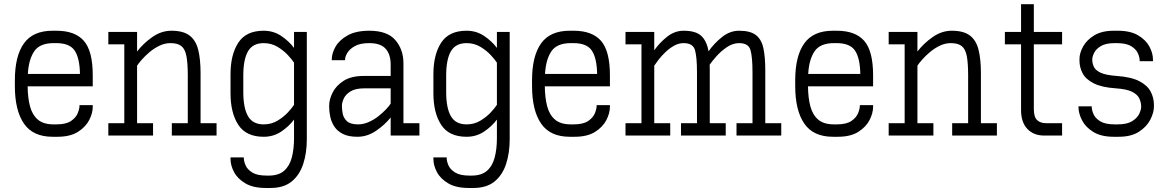

<svg xmlns="http://www.w3.org/2000/svg" viewBox="-20 -663 5716 939"><path d="M237.3 5.9Q141.1 5.9 96.9 -58.8Q52.7 -123.5 52.7 -242.2V-270.5Q52.7 -388.7 96.9 -450.7Q141.1 -512.7 237.3 -512.7H255.9Q347.2 -512.7 390.4 -462.9Q433.6 -413.1 433.6 -294.9V-240.7H115.2Q115.7 -185.1 126.7 -143.3Q137.7 -101.6 165 -78.1Q192.4 -54.7 242.2 -54.7H255.9Q302.7 -54.7 326.9 -71Q351.1 -87.4 359.9 -108.9Q368.7 -130.4 368.7 -145.5V-148.9H433.6V-140.6Q433.6 -109.9 416.3 -75.9Q398.9 -42 361.1 -18.1Q323.2 5.9 261.2 5.9ZM242.2 -452.1Q174.3 -452.1 147.2 -411.9Q120.1 -371.6 116.2 -301.3H371.1Q369.6 -379.4 345 -415.8Q320.3 -452.1 255.4 -452.1Z M509.8 0V-60.5H587.9V-446.3H509.8V-506.8H650.4V-411.1Q680.2 -450.2 724.4 -481.4Q768.6 -512.7 818.4 -512.7Q876 -512.7 906.7 -489.5Q937.5 -466.3 949.2 -420.2Q960.9 -374 960.9 -304.7V-60.5H1039.1V0H820.3V-60.5H898.4V-293.9Q898.4 -354 891.8 -388.4Q885.3 -422.9 867.2 -437.5Q849.1 -452.1 813.5 -452.1Q785.6 -452.1 759.3 -439.2Q732.9 -426.3 710.7 -407.5Q688.5 -388.7 672.9 -370.6Q657.2 -352.5 650.4 -341.8V-60.5H728.5V0Z M1269.5 5.9Q1183.6 5.9 1145.5 -52.5Q1107.4 -110.8 1107.4 -207V-299.8Q1107.4 -396 1145.5 -454.3Q1183.6 -512.7 1269.5 -512.7Q1317.4 -512.7 1355 -487.5Q1392.6 -462.4 1418 -428.7V-506.8H1480.5V18.6Q1480.5 85 1462.9 138.9Q1445.3 192.9 1406.5 224.6Q1367.7 256.3 1303.2 256.3H1279.8Q1218.3 256.3 1180.2 233.9Q1142.1 211.4 1124.8 178.7Q1107.4 146 1107.4 115.2V106.9H1172.4V110.4Q1172.4 125.5 1181.2 145.8Q1189.9 166 1214.1 180.9Q1238.3 195.8 1285.2 195.8H1293.5Q1342.8 195.8 1369.6 172.1Q1396.5 148.4 1407.2 106.9Q1418 65.4 1418 13.2V-78.1Q1392.6 -44.4 1355 -19.3Q1317.4 5.9 1269.5 5.9ZM1269.5 -452.1Q1216.3 -452.1 1193.1 -412.4Q1169.9 -372.6 1169.9 -293.9V-212.9Q1169.9 -134.3 1193.1 -94.5Q1216.3 -54.7 1269.5 -54.7Q1307.1 -54.7 1337.2 -72.8Q1367.2 -90.8 1388.2 -113.5Q1409.2 -136.2 1418 -150.4V-356.4Q1409.2 -370.6 1388.2 -393.3Q1367.2 -416 1337.2 -434.1Q1307.1 -452.1 1269.5 -452.1Z M1728 5.9Q1684.1 5.9 1656.7 -8.1Q1629.4 -22 1615 -44.2Q1600.6 -66.4 1595.2 -92Q1589.8 -117.7 1589.8 -140.6V-146Q1589.8 -176.8 1606.9 -210.7Q1624 -244.6 1661.1 -268.1Q1698.2 -291.5 1757.3 -291.5H1890.6V-347.7Q1890.6 -397 1866 -424.6Q1841.3 -452.1 1786.1 -452.1Q1741.2 -452.1 1715.3 -437.5Q1689.5 -422.9 1678.5 -404.1Q1667.5 -385.3 1667.5 -372.1V-368.7H1602.5V-372.1Q1602.5 -402.8 1621.3 -435.3Q1640.1 -467.8 1680.7 -490.2Q1721.2 -512.7 1786.1 -512.7Q1874.5 -512.7 1913.8 -466.6Q1953.1 -420.4 1953.1 -353.5V-60.5H2031.2V0H1890.6V-88.4Q1861.3 -51.8 1818.6 -22.9Q1775.9 5.9 1728 5.9ZM1762.7 -231Q1718.3 -231 1694.3 -216.1Q1670.4 -201.2 1661.4 -181.4Q1652.3 -161.6 1652.3 -146V-140.6Q1652.3 -127.9 1656 -107.4Q1659.7 -86.9 1676.3 -70.8Q1692.9 -54.7 1731.4 -54.7Q1757.8 -54.7 1783.4 -66.2Q1809.1 -77.6 1830.8 -94.7Q1852.5 -111.8 1868.2 -128.7Q1883.8 -145.5 1890.6 -156.2V-231Z M2261.7 5.9Q2175.8 5.9 2137.7 -52.5Q2099.6 -110.8 2099.6 -207V-299.8Q2099.6 -396 2137.7 -454.3Q2175.8 -512.7 2261.7 -512.7Q2309.6 -512.7 2347.2 -487.5Q2384.8 -462.4 2410.2 -428.7V-506.8H2472.7V18.6Q2472.7 85 2455.1 138.9Q2437.5 192.9 2398.7 224.6Q2359.9 256.3 2295.4 256.3H2272Q2210.4 256.3 2172.4 233.9Q2134.3 211.4 2116.9 178.7Q2099.6 146 2099.6 115.2V106.9H2164.6V110.4Q2164.6 125.5 2173.3 145.8Q2182.1 166 2206.3 180.9Q2230.5 195.8 2277.3 195.8H2285.6Q2335 195.8 2361.8 172.1Q2388.7 148.4 2399.4 106.9Q2410.2 65.4 2410.2 13.2V-78.1Q2384.8 -44.4 2347.2 -19.3Q2309.6 5.9 2261.7 5.9ZM2261.7 -452.1Q2208.5 -452.1 2185.3 -412.4Q2162.1 -372.6 2162.1 -293.9V-212.9Q2162.1 -134.3 2185.3 -94.5Q2208.5 -54.7 2261.7 -54.7Q2299.3 -54.7 2329.3 -72.8Q2359.4 -90.8 2380.4 -113.5Q2401.4 -136.2 2410.2 -150.4V-356.4Q2401.4 -370.6 2380.4 -393.3Q2359.4 -416 2329.3 -434.1Q2299.3 -452.1 2261.7 -452.1Z M2766.6 5.9Q2670.4 5.9 2626.2 -58.8Q2582 -123.5 2582 -242.2V-270.5Q2582 -388.7 2626.2 -450.7Q2670.4 -512.7 2766.6 -512.7H2785.2Q2876.5 -512.7 2919.7 -462.9Q2962.9 -413.1 2962.9 -294.9V-240.7H2644.5Q2645 -185.1 2656 -143.3Q2667 -101.6 2694.3 -78.1Q2721.7 -54.7 2771.5 -54.7H2785.2Q2832 -54.7 2856.2 -71Q2880.4 -87.4 2889.2 -108.9Q2897.9 -130.4 2897.9 -145.5V-148.9H2962.9V-140.6Q2962.9 -109.9 2945.6 -75.9Q2928.2 -42 2890.4 -18.1Q2852.5 5.9 2790.5 5.9ZM2771.5 -452.1Q2703.6 -452.1 2676.5 -411.9Q2649.4 -371.6 2645.5 -301.3H2900.4Q2898.9 -379.4 2874.3 -415.8Q2849.6 -452.1 2784.7 -452.1Z M3039.1 0V-60.5H3117.2V-446.3H3039.1V-506.8H3179.7V-417Q3205.6 -454.1 3242.7 -483.4Q3279.8 -512.7 3323.2 -512.7Q3382.8 -512.7 3409.7 -487.5Q3436.5 -462.4 3445.3 -412.1Q3472.2 -450.7 3511 -481.7Q3549.8 -512.7 3594.7 -512.7Q3649.9 -512.7 3677.2 -491.2Q3704.6 -469.7 3713.6 -426.8Q3722.7 -383.8 3722.7 -319.3V-60.5H3800.8V0H3582V-60.5H3660.2V-308.6Q3660.2 -383.8 3650.4 -418Q3640.6 -452.1 3594.7 -452.1Q3564 -452.1 3534.9 -432.4Q3505.9 -412.6 3483.6 -387.5Q3461.4 -362.3 3450.7 -346.7Q3451.2 -334 3451.2 -319.3V-60.5H3529.3V0H3310.5V-60.5H3388.7V-308.6Q3388.7 -383.8 3378.9 -418Q3369.1 -452.1 3323.2 -452.1Q3298.8 -452.1 3276.1 -439.2Q3253.4 -426.3 3233.9 -407.5Q3214.4 -388.7 3200.4 -370.6Q3186.5 -352.5 3179.7 -341.8V-60.5H3257.8V0Z M4053.7 5.9Q3957.5 5.9 3913.3 -58.8Q3869.1 -123.5 3869.1 -242.2V-270.5Q3869.1 -388.7 3913.3 -450.7Q3957.5 -512.7 4053.7 -512.7H4072.3Q4163.6 -512.7 4206.8 -462.9Q4250 -413.1 4250 -294.9V-240.7H3931.6Q3932.1 -185.1 3943.1 -143.3Q3954.1 -101.6 3981.4 -78.1Q4008.8 -54.7 4058.6 -54.7H4072.3Q4119.1 -54.7 4143.3 -71Q4167.5 -87.4 4176.3 -108.9Q4185.1 -130.4 4185.1 -145.5V-148.9H4250V-140.6Q4250 -109.9 4232.7 -75.9Q4215.3 -42 4177.5 -18.1Q4139.6 5.9 4077.6 5.9ZM4058.6 -452.1Q3990.7 -452.1 3963.6 -411.9Q3936.5 -371.6 3932.6 -301.3H4187.5Q4186 -379.4 4161.4 -415.8Q4136.7 -452.1 4071.8 -452.1Z M4326.2 0V-60.5H4404.3V-446.3H4326.2V-506.8H4466.8V-411.1Q4496.6 -450.2 4540.8 -481.4Q4585 -512.7 4634.8 -512.7Q4692.4 -512.7 4723.1 -489.5Q4753.9 -466.3 4765.6 -420.2Q4777.3 -374 4777.3 -304.7V-60.5H4855.5V0H4636.7V-60.5H4714.8V-293.9Q4714.8 -354 4708.3 -388.4Q4701.7 -422.9 4683.6 -437.5Q4665.5 -452.1 4629.9 -452.1Q4602.1 -452.1 4575.7 -439.2Q4549.3 -426.3 4527.1 -407.5Q4504.9 -388.7 4489.3 -370.6Q4473.6 -352.5 4466.8 -341.8V-60.5H4544.9V0Z M5087.4 0Q5035.2 0 5004.4 -32.5Q4973.6 -64.9 4973.6 -125V-446.3H4894.5V-506.8H4973.6V-642.6H5036.1V-506.8H5174.3V-446.3H5036.1V-129.9Q5036.1 -91.3 5051.8 -75.9Q5067.4 -60.5 5097.2 -60.5H5174.3V0Z M5426.8 5.9Q5365.2 5.9 5327.1 -17.6Q5289.1 -41 5271.7 -75Q5254.4 -108.9 5254.4 -139.6V-143.1H5319.3V-139.6Q5319.3 -124.5 5328.1 -104.5Q5336.9 -84.5 5361.1 -69.6Q5385.3 -54.7 5432.1 -54.7H5445.8Q5491.7 -54.7 5516.8 -70.3Q5542 -85.9 5551.8 -106.7Q5561.5 -127.4 5561 -143.1Q5560.5 -163.6 5551.5 -182.4Q5542.5 -201.2 5516.1 -214.4Q5489.7 -227.5 5436.5 -231Q5367.7 -235.8 5329.1 -255.4Q5290.5 -274.9 5274.9 -304.2Q5259.3 -333.5 5259.3 -366.7V-375Q5259.3 -403.3 5276.9 -435.3Q5294.4 -467.3 5331.5 -490Q5368.7 -512.7 5426.8 -512.7H5446.3Q5508.3 -512.7 5546.1 -490.2Q5584 -467.8 5601.3 -435.3Q5618.7 -402.8 5618.7 -372.1V-363.8H5553.7V-367.2Q5553.7 -382.8 5544.9 -402.6Q5536.1 -422.4 5512 -437.3Q5487.8 -452.1 5440.9 -452.1H5432.1Q5387.7 -452.1 5363.8 -437.5Q5339.8 -422.9 5330.8 -404.1Q5321.8 -385.3 5321.8 -372.1Q5321.8 -354 5329.3 -336.9Q5336.9 -319.8 5362.3 -307.6Q5387.7 -295.4 5441.9 -291.5Q5512.2 -286.6 5551.8 -266.1Q5591.3 -245.6 5607.4 -215.1Q5623.5 -184.6 5623.5 -148.9V-142.6Q5623.5 -112.3 5605.7 -77.6Q5587.9 -43 5550 -18.6Q5512.2 5.9 5451.2 5.9Z"/></svg>

Font: Kay Pho Du
Style: Regular
Weight: 400
Designer: Victor Gaultney, Khu Oo Reh
Foundry: SIL International
Version: Version 3.000